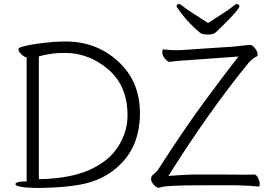

<svg xmlns="http://www.w3.org/2000/svg" viewBox="-20 -916 1350 944"><path d="M861 -896Q867 -896 881.5 -883.5Q896 -871 930.5 -849.5Q965 -828 1003 -803Q1041 -828 1075 -849.5Q1109 -871 1123.5 -883.5Q1138 -896 1144 -896Q1157 -896 1157 -884Q1157 -879 1138.5 -856.5Q1120 -834 1073 -788Q1053 -769 1041.5 -757.5Q1030 -746 1002.5 -746Q975 -746 965 -754Q915 -794 871 -851Q851 -878 848 -885Q848 -896 861 -896ZM1203 -608Q1009 -371 808 -51Q890 -58 954 -58H1064L1192 -57Q1214 -57 1229 -58H1230Q1240 -58 1248.5 -41.5Q1257 -25 1257 -12Q1257 1 1251 1H1250Q1212 -3 1147 -5H982Q800 -5 774 4Q767 7 758 7Q749 7 736 -8Q723 -23 723 -32.5Q723 -42 724.5 -47Q726 -52 739 -63Q752 -74 756 -80Q884 -279 978.5 -407.5Q1073 -536 1152 -638L889 -619Q865 -618 844.5 -615.5Q824 -613 814 -612H813Q805 -612 791.5 -627Q778 -642 778 -659Q778 -672 781 -673H783Q827 -669 845.5 -669Q864 -669 888 -671L1130 -687Q1154 -689 1175.5 -692Q1197 -695 1209.5 -695Q1222 -695 1234.5 -677.5Q1247 -660 1247 -650Q1247 -640 1243 -639Q1222 -629 1203 -608ZM106 -24H111V-634L107 -635Q95 -638 83 -651Q71 -664 71 -672Q71 -680 75 -681Q117 -699 244 -710Q277 -712 303 -712Q454 -712 561 -614Q668 -516 668 -360Q668 -204 574 -110Q495 -30 373 -8Q296 6 183 8H169Q104 8 75 1Q56 -4 56 -10Q56 -24 106 -24ZM171 -35Q324 -38 419.5 -80.5Q515 -123 561 -195.5Q607 -268 607 -348Q607 -494 512 -575Q417 -656 298 -656Q233 -656 171 -639Z"/></svg>

Font: Moon Stars Kai T Light
Style: Regular
Weight: 300
Designer: GuiWonder
Version: Version 1.101